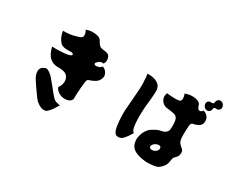

<svg xmlns="http://www.w3.org/2000/svg" viewBox="-128 -1319 2255 1866"><g transform="rotate(30 1000.0 -385.5)"><path d="M744 -570Q773 -561 789.5 -536.5Q806 -512 804 -488Q801 -464 785 -440.5Q769 -417 722 -398Q713 -393 697.5 -389Q682 -385 676 -373Q673 -367 669.5 -340Q666 -313 663 -279Q660 -245 658.5 -215.5Q657 -186 658 -174Q661 -142 635 -125.5Q609 -109 564 -113Q537 -115 508.5 -133.5Q480 -152 469 -181Q482 -194 490 -216.5Q498 -239 497 -264Q496 -289 482 -309Q469 -329 447.5 -336.5Q426 -344 402 -345.5Q378 -347 355 -347Q313 -349 277 -380Q241 -411 221 -492Q240 -490 267 -490Q294 -490 321.5 -492Q349 -494 370.5 -496.5Q392 -499 401 -501Q410 -503 423 -509.5Q436 -516 434 -522Q433 -529 425 -534.5Q417 -540 391 -538Q383 -538 364.5 -537.5Q346 -537 325 -542Q304 -547 289 -560Q285 -564 274 -578Q263 -592 252 -617Q241 -642 236 -677Q304 -677 350 -688.5Q396 -700 421 -711Q439 -722 439 -740Q439 -758 432.5 -774.5Q426 -791 422 -797Q457 -810 489 -810.5Q521 -811 544 -805.5Q567 -800 576 -793Q589 -783 599.5 -762Q610 -741 626 -727Q637 -717 653.5 -714.5Q670 -712 687.5 -710Q705 -708 720 -701.5Q735 -695 742 -678Q753 -652 750 -631.5Q747 -611 736 -597Q728 -602 714.5 -599Q701 -596 692 -591Q683 -586 670.5 -572Q658 -558 664 -550Q672 -539 690 -541.5Q708 -544 720 -548Q726 -552 733 -557.5Q740 -563 744 -570ZM324 -259Q339 -249 361 -224Q383 -199 407.5 -168.5Q432 -138 455 -109.5Q478 -81 496 -63Q509 -50 527 -44Q545 -38 558.5 -36Q572 -34 572 -34Q572 -34 562 -17Q552 0 536.5 22.5Q521 45 504 62.5Q487 80 473 82Q445 86 420 74.5Q395 63 369 41Q363 36 349 17.5Q335 -1 317.5 -25.5Q300 -50 283.5 -74Q267 -98 255.5 -116Q244 -134 241 -138Q232 -152 223.5 -177Q215 -202 219 -228Q223 -254 250 -269Q278 -285 296 -276Q314 -267 324 -259Z M1884 -762Q1875 -755 1875.5 -741Q1876 -727 1859 -713Q1846 -703 1828.5 -706.5Q1811 -710 1800 -725Q1788 -740 1788.5 -758Q1789 -776 1801 -786Q1816 -797 1830.5 -794Q1845 -791 1855 -798Q1861 -803 1861.5 -810.5Q1862 -818 1864.5 -827.5Q1867 -837 1880 -847Q1892 -857 1909.5 -853.5Q1927 -850 1939 -835Q1950 -820 1950 -802.5Q1950 -785 1937 -775Q1925 -765 1915 -764.5Q1905 -764 1897.5 -765.5Q1890 -767 1884 -762ZM1805 -689Q1820 -687 1837 -676Q1854 -665 1865 -645Q1876 -625 1873 -596Q1870 -563 1842 -546.5Q1814 -530 1778 -524Q1771 -523 1766 -515.5Q1761 -508 1759 -499Q1756 -475 1754.5 -442Q1753 -409 1753.5 -380.5Q1754 -352 1756 -340Q1760 -314 1771.5 -299Q1783 -284 1795.5 -274.5Q1808 -265 1815 -257Q1827 -243 1825 -215Q1823 -187 1805 -169Q1795 -159 1785.5 -148Q1776 -137 1774 -116Q1770 -72 1752.5 -46Q1735 -20 1713 -3Q1691 13 1657.5 17.5Q1624 22 1588 23Q1564 23 1532 18Q1500 13 1470 2.5Q1440 -8 1422 -23Q1381 -58 1381 -126Q1382 -140 1388 -165Q1394 -190 1402 -205Q1426 -252 1456.5 -270.5Q1487 -289 1507 -299Q1527 -308 1556 -313Q1585 -318 1602 -336Q1616 -350 1617.5 -359.5Q1619 -369 1620 -381Q1621 -389 1621 -404.5Q1621 -420 1620.5 -436Q1620 -452 1618 -460Q1616 -473 1611 -486.5Q1606 -500 1588 -512Q1580 -517 1559.5 -521Q1539 -525 1516.5 -528Q1494 -531 1480 -533Q1459 -537 1443 -549.5Q1427 -562 1418 -579Q1408 -597 1407.5 -618Q1407 -639 1417 -658Q1420 -657 1436 -655Q1452 -653 1473 -652Q1494 -651 1514.5 -651Q1535 -651 1547 -653Q1555 -655 1562.5 -658.5Q1570 -662 1574 -674.5Q1578 -687 1573 -714Q1571 -725 1568 -730Q1565 -735 1563 -739Q1596 -752 1626.5 -754.5Q1657 -757 1681 -752Q1731 -742 1739 -714Q1741 -703 1749.5 -686.5Q1758 -670 1770 -668Q1782 -666 1793 -672.5Q1804 -679 1805 -689ZM1306 -195Q1307 -190 1312.5 -178.5Q1318 -167 1330 -161Q1323 -147 1307.5 -124Q1292 -101 1274.5 -81Q1257 -61 1244 -56Q1226 -49 1203.5 -52Q1181 -55 1168 -85Q1159 -107 1154 -138Q1149 -169 1147 -199Q1145 -229 1144.5 -249Q1144 -269 1144 -269Q1143 -276 1144.5 -302Q1146 -328 1149 -364Q1152 -400 1155 -438.5Q1158 -477 1160.5 -509.5Q1163 -542 1164 -561Q1166 -592 1164.5 -627Q1163 -662 1160.5 -690Q1158 -718 1155 -727Q1226 -729 1267.5 -704.5Q1309 -680 1313 -632Q1314 -617 1312.5 -590Q1311 -563 1308 -533Q1305 -503 1302.5 -477.5Q1300 -452 1298 -439Q1295 -402 1294 -354.5Q1293 -307 1296 -263.5Q1299 -220 1306 -195ZM1538 -115Q1548 -104 1567 -106Q1586 -108 1598 -115Q1613 -124 1621 -140Q1629 -156 1620 -173Q1616 -181 1599 -181Q1582 -181 1568 -173Q1546 -162 1537 -144Q1528 -126 1538 -115Z"/></g></svg>

Font: Potta One
Style: Regular
Weight: 400
Designer: 108,108go
Foundry: Font Zone 108
Version: Version 1.000